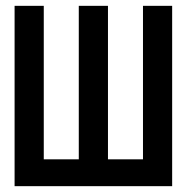

<svg xmlns="http://www.w3.org/2000/svg" viewBox="-20 -638 640 658"><path d="M30 0V-618H130V-92H250V-618H350V-92H470V-618H570V0Z"/></svg>

Font: Victor Mono Thin
Style: Regular
Weight: 100
Monospace: yes
Designer: Rune Bjørnerås
Version: Version 1.561;gftools[0.9.30]